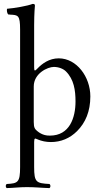

<svg xmlns="http://www.w3.org/2000/svg" viewBox="-20 -718 542 984"><path d="M83 -566V138C83 217 72 222 14 225C8 231 8 240 14 246C54 245 77 241 118 241C163 241 193 245 234 246C240 240 240 231 234 225C166 221 155 217 155 138V10C155 -12 161 -9 169 -5C171 -5 172 -4 174 -3C194 5 215 10 241 10C292 10 338 -9 375 -46C418 -89 443 -147 443 -224C443 -324 373 -419 281 -419C232 -419 196 -392 172 -367C158 -352 155 -353 155 -374V-589C155 -651 159 -689 159 -689C159 -696 156 -698 147 -698C123 -688 54 -676 16 -673C14 -665 16 -650 22 -644C25 -644 28 -644 31 -643C73 -641 83 -641 83 -566ZM153 -275C153 -342 224 -375 256 -375C280 -375 304 -366 318 -352C359 -311 367 -255 367 -198C367 -115 337 -23 236 -23C222 -23 197 -24 170 -47C159 -57 153 -63 153 -93Z"/></svg>

Font: Libertinus Serif Display
Style: Regular
Weight: 400
Designer: Philipp H. Poll, Khaled Hosny
Foundry: Caleb Maclennan
Version: Version 7.050;RELEASE